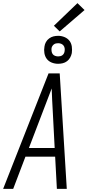

<svg xmlns="http://www.w3.org/2000/svg" viewBox="-29 -1202 558 1222"><path d="M-9 0 280 -735H351L396 0H333L322 -205H133L55 0ZM319 -260 307 -490Q305 -527 303 -564.5Q301 -602 300 -639Q286 -602 271.5 -564.5Q257 -527 243 -490L155 -260ZM341 -796Q319 -796 299.5 -804Q280 -812 268.5 -827.5Q257 -843 253.5 -864Q250 -885 254 -906Q256 -921 263.5 -934.5Q271 -948 284 -957.5Q297 -967 311.5 -970.5Q326 -974 341 -974Q362 -974 381.5 -966Q401 -958 413 -942.5Q425 -927 428 -906Q431 -885 428 -864Q425 -849 417.5 -835.5Q410 -822 397.5 -812.5Q385 -803 370 -799.5Q355 -796 341 -796ZM341 -843Q347 -843 354.5 -844.5Q362 -846 368 -850.5Q374 -855 377.5 -861.5Q381 -868 382 -875Q384 -885 382.5 -895Q381 -905 375 -912.5Q369 -920 360 -923.5Q351 -927 341 -927Q334 -927 327 -925.5Q320 -924 314 -919.5Q308 -915 304 -908.5Q300 -902 299 -895Q298 -885 299.5 -875Q301 -865 306.5 -857.5Q312 -850 321.5 -846.5Q331 -843 341 -843ZM351 -1002 314 -1038 464 -1182 509 -1138Z"/></svg>

Font: Iosevka SS04 Light
Style: Italic
Weight: 300
Italic angle: -9°
Monospace: yes
Designer: Belleve Invis
Foundry: Belleve Invis
Version: Version 19.0.0; ttfautohint (v1.8.4)